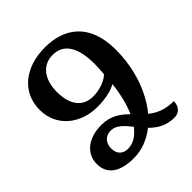

<svg xmlns="http://www.w3.org/2000/svg" viewBox="-201 -856 997 997"><g transform="rotate(-45 298.0 -357.0)"><path d="M402 -341C395 -276 380 -214 358 -164C321 -200 281 -232 211 -232C115 -232 51 -181 51 -105C51 -33 103 10 209 10C268 10 324 -12 372 -50C405 -17 446 10 507 10C543 10 564 -15 565 -53C500 -53 458 -73 424 -101C495 -186 541 -313 541 -456C541 -648 430 -724 289 -724C143 -724 40 -643 40 -513C40 -389 142 -312 262 -312C325 -312 370 -323 402 -341ZM286 -366C214 -366 169 -418 169 -515C169 -612 218 -668 289 -668C365 -668 411 -611 411 -480C411 -459 409 -429 407 -408C383 -384 333 -366 286 -366ZM161 -109C161 -150 186 -177 225 -177C265 -177 293 -144 324 -106C296 -69 262 -46 222 -46C184 -46 161 -69 161 -109Z"/></g></svg>

Font: Noto Serif Armenian SemiCondensed SemiBold
Style: Regular
Weight: 600
Width: 4
Designer: Monotype Design Team
Foundry: Monotype Imaging Inc.
Version: Version 2.008